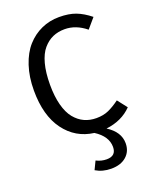

<svg xmlns="http://www.w3.org/2000/svg" viewBox="-170 -794 900 1128"><g transform="rotate(-20 280.0 -230.0)"><path d="M540 -64.9Q479 -2 379.9 9.8Q456.1 58.1 456.1 128.9Q456.1 179.7 421.1 210.4Q386.2 241.2 326.2 241.2Q272.5 241.2 230 215.8L254.9 164.1Q286.1 180.2 319.8 180.2Q378.9 180.2 378.9 124Q378.9 57.6 304.2 9.8Q190.9 -4.9 123 -96.9Q55.2 -189 55.2 -345.2Q55.2 -430.2 77.9 -498.8Q100.6 -567.4 139.6 -611.1Q178.7 -654.8 230.2 -678Q281.7 -701.2 340.8 -701.2Q402.3 -701.2 445.1 -684.8Q487.8 -668.5 532.2 -632.8L480 -571.8Q417.5 -623 347.2 -623Q306.2 -623 272.9 -608.4Q239.7 -593.8 212.6 -562.5Q185.5 -531.2 170.7 -476.1Q155.8 -420.9 155.8 -345.2Q155.8 -272.5 170.2 -218Q184.6 -163.6 210.9 -131.3Q237.3 -99.1 271 -83.5Q304.7 -67.9 346.2 -67.9Q390.1 -67.9 423.1 -82.8Q456.1 -97.7 493.2 -125Z"/></g></svg>

Font: FiraGO
Style: Regular
Weight: 400
Designer: bBox Type
Foundry: bBox Type GmbH
Version: Version 1.001;PS 001.001;hotconv 1.0.88;makeotf.lib2.5.64775